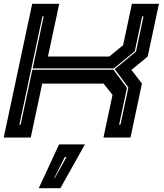

<svg xmlns="http://www.w3.org/2000/svg" viewBox="-24 -720 857 1005"><path d="M-4.5 0 144.5 -700H286L227 -424H548L620.5 -483.5L666.5 -700H808L749 -424L664 -354L719 -282.5L659 0H517.5L565 -223.5L518 -282.5H197L137 0ZM77.5 -67.5H84L145.5 -355H569.5L640.5 -260L599.5 -67.5H606.5L648 -262L576.5 -358L688 -450L727 -634H720L681.5 -452L572 -362H147L204.5 -634H198ZM179 265 285 36H420.5L292 265ZM260 212H263L324 102H315Z"/></svg>

Font: Tourney Expanded ExtraBold
Style: Italic
Weight: 800
Width: 7
Italic angle: -12°
Designer: Tyler Finck
Foundry: Etcetera Type Co
Version: Version 1.010; ttfautohint (v1.8.3)